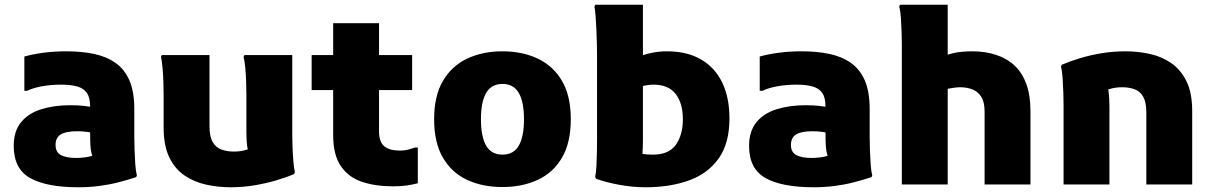

<svg xmlns="http://www.w3.org/2000/svg" viewBox="-20 -780 5130 812"><path d="M312 12Q177 12 107.5 -27Q38 -66 38 -163Q38 -225 69 -263Q100 -301 154.5 -318Q209 -335 277 -335Q306 -335 332 -332.5Q358 -330 383 -324V-215Q371 -219 349.5 -222Q328 -225 307 -225Q259 -225 237 -211.5Q215 -198 215 -167Q215 -136 238 -124Q261 -112 302 -112Q332 -112 359 -118Q386 -124 404 -142L382 -88Q375 -106 370.5 -119.5Q366 -133 364 -148.5Q362 -164 361.5 -186Q361 -208 361 -243V-331Q361 -368 347 -387.5Q333 -407 306 -414.5Q279 -422 239 -422Q195 -422 157 -415Q119 -408 95 -396H83V-541Q119 -551 164 -557Q209 -563 261 -563Q325 -563 377.5 -552Q430 -541 468.5 -514Q507 -487 527.5 -439.5Q548 -392 548 -318V-200Q548 -178 549 -147.5Q550 -117 552 -87Q554 -57 559 -39L556 -31Q520 -19 481 -9Q442 1 399.5 6.5Q357 12 312 12Z M956 12Q903 12 852.5 1Q802 -10 761 -37.5Q720 -65 696 -114.5Q672 -164 672 -241V-382Q672 -402 671 -432.5Q670 -463 667.5 -492Q665 -521 661 -539L664 -547H866V-246Q866 -203 879 -180Q892 -157 915.5 -148Q939 -139 969 -139Q997 -139 1020.5 -146Q1044 -153 1063 -159L1036 -117Q1030 -133 1026 -158Q1022 -183 1022 -222V-382Q1022 -402 1021 -432.5Q1020 -463 1017.5 -492Q1015 -521 1010 -539L1014 -547H1216V-213Q1216 -193 1217 -162Q1218 -131 1220.5 -100.5Q1223 -70 1227 -52L1224 -44Q1189 -29 1146 -16.5Q1103 -4 1054.5 4Q1006 12 956 12Z M1642 8Q1568 8 1511 -11Q1454 -30 1421.5 -77.5Q1389 -125 1389 -209V-682H1583V-224Q1583 -180 1605 -161.5Q1627 -143 1673 -143Q1691 -143 1707 -147.5Q1723 -152 1735 -156H1747V-5Q1724 1 1700 4.5Q1676 8 1642 8ZM1298 -399V-547H1723V-399Z M1816 -276Q1816 -374 1853 -437.5Q1890 -501 1955.5 -532Q2021 -563 2105 -563Q2189 -563 2254.5 -532Q2320 -501 2357 -437.5Q2394 -374 2394 -276Q2394 -177 2357 -113.5Q2320 -50 2254.5 -19.5Q2189 11 2105 11Q2020 11 1955 -19.5Q1890 -50 1853 -113.5Q1816 -177 1816 -276ZM2014 -276Q2014 -202 2036 -164Q2058 -126 2105 -126Q2152 -126 2174 -164Q2196 -202 2196 -276Q2196 -349 2174 -387Q2152 -425 2105 -425Q2058 -425 2036 -387Q2014 -349 2014 -276Z M2710 12Q2655 12 2598.5 1.5Q2542 -9 2501 -24L2497 -32Q2501 -50 2502.5 -79.5Q2504 -109 2504.5 -139Q2505 -169 2505 -189V-544Q2505 -559 2504.5 -587.5Q2504 -616 2502.5 -649Q2501 -682 2499 -710.5Q2497 -739 2494 -752L2497 -760H2699V-185Q2699 -155 2697 -130.5Q2695 -106 2695 -89L2662 -131Q2669 -133 2693 -129.5Q2717 -126 2741 -126Q2809 -126 2838.5 -168Q2868 -210 2868 -276Q2868 -343 2837.5 -382.5Q2807 -422 2744 -422Q2732 -422 2718 -420Q2704 -418 2690.5 -415Q2677 -412 2667 -408V-535Q2704 -550 2736 -556.5Q2768 -563 2800 -563Q2886 -563 2945 -528.5Q3004 -494 3034.5 -430.5Q3065 -367 3065 -279Q3065 -174 3019.5 -110Q2974 -46 2894 -17Q2814 12 2710 12Z M3422 12Q3287 12 3217.5 -27Q3148 -66 3148 -163Q3148 -225 3179 -263Q3210 -301 3264.5 -318Q3319 -335 3387 -335Q3416 -335 3442 -332.5Q3468 -330 3493 -324V-215Q3481 -219 3459.5 -222Q3438 -225 3417 -225Q3369 -225 3347 -211.5Q3325 -198 3325 -167Q3325 -136 3348 -124Q3371 -112 3412 -112Q3442 -112 3469 -118Q3496 -124 3514 -142L3492 -88Q3485 -106 3480.5 -119.5Q3476 -133 3474 -148.5Q3472 -164 3471.5 -186Q3471 -208 3471 -243V-331Q3471 -368 3457 -387.5Q3443 -407 3416 -414.5Q3389 -422 3349 -422Q3305 -422 3267 -415Q3229 -408 3205 -396H3193V-541Q3229 -551 3274 -557Q3319 -563 3371 -563Q3435 -563 3487.5 -552Q3540 -541 3578.5 -514Q3617 -487 3637.5 -439.5Q3658 -392 3658 -318V-200Q3658 -178 3659 -147.5Q3660 -117 3662 -87Q3664 -57 3669 -39L3666 -31Q3630 -19 3591 -9Q3552 1 3509.5 6.5Q3467 12 3422 12Z M3794 0V-595Q3794 -615 3793 -645Q3792 -675 3790 -704.5Q3788 -734 3783 -752L3786 -760H3988V-470L3947 -535Q3977 -547 4010.5 -555Q4044 -563 4091 -563Q4148 -563 4194 -547.5Q4240 -532 4272 -501.5Q4304 -471 4321 -423.5Q4338 -376 4338 -310V0H4144V-308Q4144 -347 4131 -369Q4118 -391 4094.5 -401Q4071 -411 4040 -411Q4025 -411 4005.5 -407.5Q3986 -404 3971 -401.5Q3956 -399 3952 -400L3988 -482V0Z M4478 0V-337Q4478 -357 4477 -388Q4476 -419 4474 -449.5Q4472 -480 4467 -498L4470 -506Q4505 -521 4548 -534Q4591 -547 4639.5 -555Q4688 -563 4740 -563Q4792 -563 4842.5 -552Q4893 -541 4933.5 -513Q4974 -485 4998 -436Q5022 -387 5022 -310V0H4828V-305Q4828 -347 4815 -370.5Q4802 -394 4778.5 -402.5Q4755 -411 4726 -411Q4698 -411 4674.5 -404Q4651 -397 4631 -391L4657 -433Q4665 -417 4668.5 -392Q4672 -367 4672 -328V0Z"/></svg>

Font: Kufam ExtraBold
Style: Regular
Weight: 800
Designer: Wael Morcos, Artur Schmal
Foundry: Original Type
Version: Version 1.300; ttfautohint (v1.8.3)